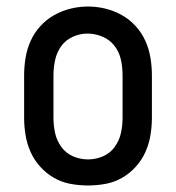

<svg xmlns="http://www.w3.org/2000/svg" viewBox="-20 -561 540 589"><path d="M250 8Q223 8 196 3Q169 -2 145.5 -15.5Q122 -29 103.5 -49.5Q85 -70 74 -94.5Q63 -119 58.5 -146Q54 -173 54 -200V-330Q54 -357 58.5 -384Q63 -411 74 -435.5Q85 -460 103.5 -480.5Q122 -501 146 -514.5Q170 -528 196.5 -534.5Q223 -541 250 -541Q277 -541 303.5 -534.5Q330 -528 354 -514.5Q378 -501 396.5 -480.5Q415 -460 426 -435.5Q437 -411 441.5 -384Q446 -357 446 -330V-200Q446 -173 441.5 -146Q437 -119 426 -94.5Q415 -70 396.5 -49.5Q378 -29 354.5 -15.5Q331 -2 304 3Q277 8 250 8ZM250 -72Q274 -72 296 -81.5Q318 -91 332 -110.5Q346 -130 351 -153Q356 -176 356 -200V-330Q356 -354 351 -377.5Q346 -401 331.5 -420Q317 -439 294.5 -448.5Q272 -458 248 -458Q225 -458 203 -448Q181 -438 167.5 -419Q154 -400 149 -376.5Q144 -353 144 -330V-200Q144 -176 149 -153Q154 -130 168 -110.5Q182 -91 204 -81.5Q226 -72 250 -72Z"/></svg>

Font: iosevka_custom_sans_ss08 Md
Style: Regular
Weight: 500
Designer: Belleve Invis
Foundry: Belleve Invis
Version: Version 10.3.0; ttfautohint (v1.8.3)